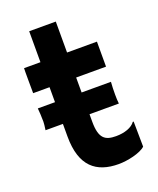

<svg xmlns="http://www.w3.org/2000/svg" viewBox="-125 -726 668 811"><g transform="rotate(-20 208.5 -320.5)"><path d="M104.5 -176.3C104.5 -42 168.5 7.3 269 7.3C308.1 7.3 367.7 -5.4 390.1 -26.9L388.7 -140.1H384.8C370.1 -119.1 336.9 -107.4 298.3 -107.4C250 -107.4 224.1 -123 224.1 -198.7V-232.9H356C354.5 -250 354 -253.4 354 -273.9C354 -292 354.5 -314.5 356 -330.6H224.1V-397.9H358.4V-510.3H224.1V-649.4H104.5V-510.3H30.8C29.8 -510.3 30.8 -397.9 30.8 -397.9H104.5V-330.6H27.3C28.8 -318.4 30.3 -288.6 30.3 -270C30.3 -259.3 28.8 -252.9 26.4 -232.9H104.5Z"/></g></svg>

Font: HammersmithOne
Style: Regular
Weight: 400
Designer: Nicole Fally
Foundry: Nicole Fally
Version: Version 1.003